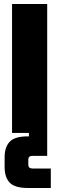

<svg xmlns="http://www.w3.org/2000/svg" viewBox="-20 -662 295 956"><path d="M142 177H233V274H118Q54 274 28.5 247.5Q3 221 3 169V121Q3 70 28.5 43.5Q54 17 118 17H124V0H40V-642H215V114H142Q121 114 121 132V159Q121 177 142 177Z"/></svg>

Font: Teko
Style: Bold
Weight: 700
Designer: Manushi Parikh, Jonny Pinhorn
Foundry: Indian Type Foundry
Version: Version 1.106;PS 1.0;hotconv 1.0.78;makeotf.lib2.5.61930; tt